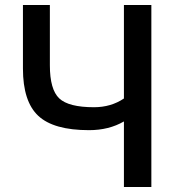

<svg xmlns="http://www.w3.org/2000/svg" viewBox="-20 -750 709 770"><path d="M477 -263Q417 -228 337 -228Q195 -228 133.5 -285.5Q72 -343 72 -475V-730H180V-488Q180 -391 217.5 -355.5Q255 -320 357 -320Q425 -320 477 -355V-730H587V0H477Z"/></svg>

Font: Mplus 1p Medium
Style: Regular
Weight: 500
Version: Version 1.061